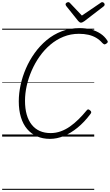

<svg xmlns="http://www.w3.org/2000/svg" viewBox="-20 -1273 1024 1789"><path d="M446 21Q378 21 324.5 -2.5Q271 -26 233 -70.5Q195 -115 175 -180.5Q155 -246 155 -329Q155 -403 172 -481.5Q189 -560 222 -636Q255 -712 303.5 -779.5Q352 -847 415 -899.5Q478 -952 555 -981.5Q632 -1011 721 -1011Q780 -1011 829 -998Q878 -985 916.5 -959.5Q955 -934 980 -895Q987 -886 983 -878.5Q979 -871 967 -864Q957 -858 951 -860Q945 -862 933 -873Q908 -902 875.5 -921Q843 -940 803.5 -949Q764 -958 715 -958Q639 -958 572 -931Q505 -904 449 -856.5Q393 -809 349.5 -747.5Q306 -686 275.5 -616Q245 -546 229 -474Q213 -402 213 -334Q213 -261 229 -205Q245 -149 276 -110.5Q307 -72 351 -52.5Q395 -33 452 -33Q500 -33 545 -49Q590 -65 631.5 -94Q673 -123 712 -161.5Q751 -200 788 -245Q796 -255 803.5 -253.5Q811 -252 820 -244Q829 -237 830 -228.5Q831 -220 822 -210Q765 -134 702 -83Q639 -32 574.5 -5.5Q510 21 446 21ZM932 -1253Q941 -1253 948 -1246Q955 -1239 955 -1232Q955 -1226 953 -1222Q951 -1218 946 -1214L765 -1075Q755 -1069 748.5 -1065.5Q742 -1062 734 -1062Q727 -1062 721.5 -1066Q716 -1070 709 -1077L597 -1217Q594 -1221 592.5 -1225.5Q591 -1230 591 -1233Q591 -1242 600 -1247.5Q609 -1253 616 -1253Q623 -1253 626.5 -1250Q630 -1247 634 -1243L743 -1128L911 -1242Q919 -1248 923 -1250.5Q927 -1253 932 -1253ZM0 486H858V496H0ZM0 -20H858V0H0ZM0 -505H858V-500H0ZM0 -1006H858V-996H0Z"/></svg>

Font: Playwrite CA Guides
Style: Regular
Weight: 400
Designer: Veronika Burian, José Scaglione
Foundry: TypeTogether
Version: Version 1.003